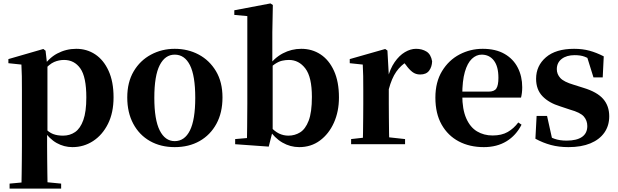

<svg xmlns="http://www.w3.org/2000/svg" viewBox="-20 -842 3609 1121"><path d="M36 259V230L144 220H235L337 230V259ZM105 259Q106 215 106.5 171.5Q107 128 107.5 86.5Q108 45 108 10V-314Q108 -364 107.5 -396.5Q107 -429 105 -465L29 -473V-497L233 -556L246 -546L255 -467L257 -462V-75L255 -61V10Q255 44 255.5 85.5Q256 127 256.5 171Q257 215 258 259ZM403 17Q354 17 311 -7Q268 -31 232 -84H220L240 -96Q265 -69 290 -59.5Q315 -50 348 -50Q388 -50 418.5 -71Q449 -92 466.5 -141Q484 -190 484 -273Q484 -393 449 -442.5Q414 -492 354 -492Q324 -492 296 -480Q268 -468 232 -427L217 -441H224Q262 -502 314 -529.5Q366 -557 425 -557Q487 -557 536 -524.5Q585 -492 614 -428.5Q643 -365 643 -274Q643 -184 610.5 -119Q578 -54 523.5 -18.5Q469 17 403 17Z M1000 17Q918 17 855.5 -18.5Q793 -54 758 -119.5Q723 -185 723 -273Q723 -362 760.5 -425.5Q798 -489 861.5 -523Q925 -557 1000 -557Q1077 -557 1140 -523.5Q1203 -490 1241 -426.5Q1279 -363 1279 -273Q1279 -184 1243.5 -119Q1208 -54 1145.5 -18.5Q1083 17 1000 17ZM1000 -18Q1058 -18 1089 -80.5Q1120 -143 1120 -271Q1120 -400 1089 -461.5Q1058 -523 1000 -523Q944 -523 912.5 -461.5Q881 -400 881 -271Q881 -143 912.5 -80.5Q944 -18 1000 -18Z M1353 0V-30L1422 -36Q1423 -66 1423 -101.5Q1423 -137 1423.5 -173Q1424 -209 1424 -236V-748L1348 -755V-782L1559 -822L1573 -813L1570 -653V-472L1572 -462V-79V-77L1549 14ZM1727 17Q1675 17 1629 -9.5Q1583 -36 1547 -90H1536L1556 -105Q1583 -75 1609 -62.5Q1635 -50 1664 -50Q1701 -50 1732 -69Q1763 -88 1782 -137Q1801 -186 1801 -276Q1801 -392 1763 -442Q1725 -492 1667 -492Q1647 -492 1627 -487.5Q1607 -483 1584 -467.5Q1561 -452 1531 -418L1518 -447H1539Q1581 -504 1631.5 -530.5Q1682 -557 1739 -557Q1802 -557 1851.5 -524.5Q1901 -492 1930 -428.5Q1959 -365 1959 -273Q1959 -191 1929.5 -125.5Q1900 -60 1848 -21.5Q1796 17 1727 17Z M2030 0V-30L2137 -42H2235L2345 -30V0ZM2098 0Q2099 -26 2099.5 -68Q2100 -110 2100.5 -156Q2101 -202 2101 -236V-316Q2101 -366 2100.5 -397.5Q2100 -429 2098 -465L2022 -473V-497L2229 -556L2242 -547L2250 -404V-403V-236Q2250 -202 2250.5 -156Q2251 -110 2251.5 -68Q2252 -26 2253 0ZM2250 -321 2214 -383H2243Q2257 -440 2284 -479Q2311 -518 2344 -537.5Q2377 -557 2409 -557Q2444 -557 2470 -541Q2496 -525 2503 -484Q2502 -452 2485.5 -429.5Q2469 -407 2433 -407Q2407 -407 2387.5 -422Q2368 -437 2349 -464L2326 -491L2360 -485Q2320 -461 2293.5 -423Q2267 -385 2250 -321Z M2805 17Q2722 17 2658.5 -16.5Q2595 -50 2558.5 -114.5Q2522 -179 2522 -272Q2522 -363 2561 -427Q2600 -491 2663 -524Q2726 -557 2798 -557Q2874 -557 2925.5 -527.5Q2977 -498 3003 -447Q3029 -396 3029 -333Q3029 -299 3022 -272H2586V-307H2832Q2866 -307 2878 -325.5Q2890 -344 2890 -388Q2890 -454 2863.5 -488.5Q2837 -523 2792 -523Q2761 -523 2735 -498.5Q2709 -474 2694 -422Q2679 -370 2679 -286Q2679 -204 2702 -151.5Q2725 -99 2765 -75Q2805 -51 2856 -51Q2909 -51 2944.5 -71.5Q2980 -92 3006 -127L3025 -114Q2993 -51 2937 -17Q2881 17 2805 17Z M3299 17Q3243 17 3196.5 4.5Q3150 -8 3106 -32L3113 -165H3174L3206 -21L3155 -28V-64Q3188 -42 3218 -31.5Q3248 -21 3288 -21Q3347 -21 3378 -42.5Q3409 -64 3409 -106Q3409 -138 3389 -161.5Q3369 -185 3308 -202L3251 -221Q3185 -241 3147.5 -280Q3110 -319 3110 -382Q3110 -458 3167.5 -507.5Q3225 -557 3332 -557Q3381 -557 3421.5 -546Q3462 -535 3505 -513L3499 -390H3445L3402 -528L3447 -512V-482Q3417 -502 3393.5 -511Q3370 -520 3335 -520Q3288 -520 3259.5 -498Q3231 -476 3231 -438Q3231 -409 3251.5 -386.5Q3272 -364 3330 -347L3387 -329Q3466 -305 3501.5 -264.5Q3537 -224 3537 -163Q3537 -108 3508.5 -67.5Q3480 -27 3427 -5Q3374 17 3299 17Z"/></svg>

Font: Noto Serif JP ExtraLight ExtraBold
Style: Regular
Weight: 800
Version: Version 2.003-H1;hotconv 1.1.1;makeotfexe 2.6.0